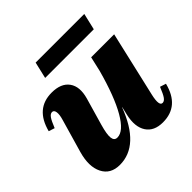

<svg xmlns="http://www.w3.org/2000/svg" viewBox="-181 -849 1027 1027"><g transform="rotate(-45 332.0 -336.0)"><path d="M162 16Q92 16 64 -39.5Q36 -95 61 -183L115 -370Q125 -403 122 -422Q119 -441 105 -441Q92 -441 81 -425.5Q70 -410 54 -370L20 -381Q55 -516 177 -516Q248 -516 278 -474Q308 -432 288 -361L243 -205Q227 -149 230 -123Q233 -97 256 -97Q303 -97 351 -180Q399 -263 441 -417L460 -500H634L548 -128Q532 -57 558 -57Q571 -57 582 -72.5Q593 -88 609 -128L643 -117Q609 18 486 18Q419 18 390 -26.5Q361 -71 378 -147L389 -194H388Q309 16 162 16ZM208 -596 230 -690H598L576 -596Z"/></g></svg>

Font: Platypi ExtraBold
Style: Italic
Weight: 800
Italic angle: -13°
Designer: David Sargent
Foundry: Bolt Cutter Type
Version: Version 1.200; ttfautohint (v1.8.4.7-5d5b)